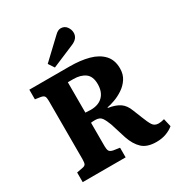

<svg xmlns="http://www.w3.org/2000/svg" viewBox="-217 -1095 1180 1259"><g transform="rotate(-30 372.5 -466.0)"><path d="M601 14Q531 14 494.5 -20Q458 -54 437 -116L400 -234Q387 -269 372.5 -290.5Q358 -312 323 -312Q304 -312 291 -310V-132Q291 -109 297 -97Q303 -85 327 -80L374 -73V0H49V-73L92 -81Q111 -84 117 -93.5Q123 -103 123 -132V-573Q123 -597 117 -607Q111 -617 90 -621L49 -627V-700H354Q435 -700 498 -683Q561 -666 597.5 -627Q634 -588 634 -524Q634 -479 612.5 -446.5Q591 -414 558.5 -392.5Q526 -371 492.5 -359Q459 -347 435 -343V-339Q491 -330 522 -308.5Q553 -287 570 -242L596 -177Q614 -130 628.5 -107Q643 -84 674 -84Q692 -84 717 -91L731 -30Q709 -11 676 1.5Q643 14 601 14ZM332 -384Q391 -384 423.5 -416.5Q456 -449 456 -508Q456 -567 422 -591.5Q388 -616 334 -616H292V-386Q316 -384 332 -384ZM267 -742 238 -786 381 -921Q395 -935 406 -940.5Q417 -946 428 -946Q456 -946 472 -924.5Q488 -903 488 -878Q488 -834 435 -813Z"/></g></svg>

Font: Literata
Style: Bold
Weight: 700
Designer: Latin by Veronika Burian and Jose Scaglione. Greek by Irene Vlachou. Cyrillic by Vera Evstafieva.
Foundry: TypeTogether
Version: Version 3.103; ttfautohint (v1.8.4.7-5d5b);gftools[0.9.29]